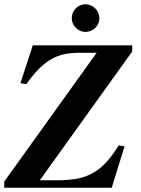

<svg xmlns="http://www.w3.org/2000/svg" viewBox="-32 -882 663 902"><path d="M553 -194 526 -199C498 -154 465 -112 429 -85C377 -47 322 -35 230 -35H155L589 -640V-669H122L64 -491L92 -487C171 -598 234 -634 339 -634H422L-12 -29V0H493ZM369 -862C334 -862 305 -832 305 -796C305 -762 335 -732 369 -732C405 -732 435 -761 435 -796C435 -832 405 -862 369 -862Z"/></svg>

Font: STIXGeneral
Style: Bold Italic
Weight: 700
Italic angle: -16.33°
Designer: MicroPress Inc., with final additions and corrections provided by Coen Hoffman, Elsevier (retired)
Version: Version 1.1.0